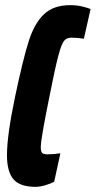

<svg xmlns="http://www.w3.org/2000/svg" viewBox="-20 -716 371 744"><path d="M7 -115Q7 -192 39 -344Q69 -486 91 -555.5Q113 -625 150 -660.5Q187 -696 252 -696Q277 -696 298 -691Q319 -686 331 -681L305 -566Q279 -570 257 -570Q238 -570 228 -557.5Q218 -545 206 -500Q194 -455 172 -344Q157 -270 147.5 -217Q138 -164 138 -145Q138 -128 144 -123Q150 -118 163 -118Q190 -118 214 -122L190 -12Q176 -4 155 2Q134 8 118 8Q57 8 32 -21.5Q7 -51 7 -115Z"/></svg>

Font: Saira Ultra Condensed Black
Style: Italic
Weight: 900
Width: 1
Italic angle: -12°
Designer: Hector Gatti with collaboration of the Omnibus-Type team
Foundry: Omnibus-Type
Version: Version 1.001; ttfautohint (v1.8)